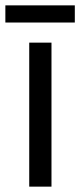

<svg xmlns="http://www.w3.org/2000/svg" viewBox="-38 -696 299 716"><path d="M154 0H71V-537H154ZM241 -676V-612H-18V-676Z"/></svg>

Font: Noto Sans Tamil Condensed
Style: Regular
Weight: 400
Width: 3
Designer: Jelle Bosma - Monotype Design Team
Foundry: Monotype Imaging Inc.
Version: Version 2.004; ttfautohint (v1.8.4.7-5d5b)